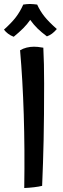

<svg xmlns="http://www.w3.org/2000/svg" viewBox="-39 -917 317 966"><path d="M183 -496Q183 -330 180.5 -214Q178 -98 173 18Q158 22 132.5 25Q107 28 83 29Q86 -167 80.5 -341.5Q75 -516 62 -664Q77 -673 95 -677.5Q113 -682 132 -682Q142 -682 151.5 -681Q161 -680 179 -677Q181 -636 182 -593Q183 -550 183 -496ZM247 -771Q234 -756 222.5 -747.5Q211 -739 197 -734Q169 -755 150 -773.5Q131 -792 113 -817Q98 -795 78 -775Q58 -755 30 -732Q14 -738 1.5 -747.5Q-11 -757 -19 -768Q19 -802 40.5 -830Q62 -858 78 -894Q85 -895 94 -896Q103 -897 111 -897Q120 -897 130 -896Q140 -895 148 -894Q162 -863 183.5 -835.5Q205 -808 247 -771Z"/></svg>

Font: Atma Medium
Style: Regular
Weight: 500
Designer: Gregori Vincens, Jeremie Hornus, Riccardo Olocco, Yoann Minet.
Foundry: black foundry
Version: Version 1.101;PS 1.100;hotconv 1.0.86;makeotf.lib2.5.63406